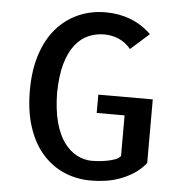

<svg xmlns="http://www.w3.org/2000/svg" viewBox="-52 -781 798 837"><g transform="rotate(5 346.5 -363.0)"><path d="M614.3 -371.1V-92.8Q591.8 -64.5 564 -46.4Q536.1 -28.3 505.4 -16.6Q474.6 -4.9 441.9 0Q409.2 4.9 377 4.9Q312.5 4.9 258.3 -18.6Q204.1 -42 163.6 -87.9Q123 -133.8 100.1 -203.1Q77.1 -272.5 77.1 -363.3Q77.1 -454.1 100.1 -522.9Q123 -591.8 163.6 -637.7Q204.1 -683.6 258.8 -707.5Q313.5 -731.4 377 -731.4Q435.5 -731.4 486.3 -711.9Q537.1 -692.4 577.1 -653.3L496.1 -581.1Q472.7 -609.4 442.4 -622.1Q412.1 -634.8 379.9 -634.8Q343.8 -634.8 311 -621.1Q278.3 -607.4 252.4 -574.7Q226.6 -542 211.9 -490.2Q197.3 -438.5 196.3 -363.3Q197.3 -290 211.4 -236.3Q225.6 -182.6 250.5 -148.4Q275.4 -114.3 307.1 -97.7Q338.9 -81.1 374 -81.1Q384.8 -81.1 402.8 -82.5Q420.9 -84 439 -87.4Q457 -90.8 473.6 -96.7Q490.2 -102.5 498 -113.3V-291H376V-371.1Z"/></g></svg>

Font: Allerta
Style: Medium
Weight: 500
Designer: Matt McInerney
Foundry: Matt McInerney
Version: Version 1.0